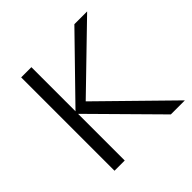

<svg xmlns="http://www.w3.org/2000/svg" viewBox="-171 -807 957 957"><g transform="rotate(-45 307.5 -329.0)"><path d="M181 -329V0H109V-658H181V-347L484 -658H574L252 -346L605 0H506Z"/></g></svg>

Font: LXGW Bright GB
Style: Regular
Weight: 400
Designer: Christian Thalmann (Catharsis Fonts)
Foundry: LXGW / Christian Thalmann (Catharsis Fonts) / Fontworks Inc.
Version: Version 5.510